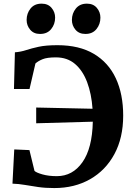

<svg xmlns="http://www.w3.org/2000/svg" viewBox="-20 -992 704 1024"><path d="M269.5 11Q222 11 183.8 5.5Q145.5 0 112.5 -5.8Q79.5 -11.5 46.5 -12.5L56 -195L137 -191.5L164 -80.5Q174 -71 206.8 -61.8Q239.5 -52.5 283 -52.5Q367.5 -52.5 419.8 -127Q472 -201.5 475 -343L173 -334.5V-418.5L473.5 -412Q468 -491.5 444.8 -553.5Q421.5 -615.5 380.2 -650.8Q339 -686 278 -686Q231 -686 207.2 -676.2Q183.5 -666.5 169 -653.5L137.5 -517.5H54.5L59.5 -713Q91.5 -715.5 119.5 -724.8Q147.5 -734 186 -742.5Q224.5 -751 286.5 -751Q402.5 -751 480.5 -704.8Q558.5 -658.5 597.8 -574.2Q637 -490 637 -375.5Q637 -257 590.2 -170.2Q543.5 -83.5 460.5 -36.2Q377.5 11 269.5 11ZM193 -811Q160 -811 141 -833.5Q122 -856 122 -885.5Q122 -920.5 142.8 -946.5Q163.5 -972.5 201.5 -972.5H202.5Q236 -972.5 255 -950Q274 -927.5 274 -898Q274 -863 253 -837Q232 -811 194 -811ZM435 -811Q401.5 -811 382.5 -833.5Q363.5 -856 363.5 -885.5Q363.5 -920.5 384.5 -946.5Q405.5 -972.5 443 -972.5H444Q477.5 -972.5 496.5 -950Q515.5 -927.5 515.5 -898Q515.5 -863 494.5 -837Q473.5 -811 436 -811Z"/></svg>

Font: Merriweather
Style: Bold
Weight: 700
Designer: Eben Sorkin
Foundry: Eben Sorkin
Version: Version 2.100; ttfautohint (v1.7.19-72a1) -l 8 -r 50 -G 200 